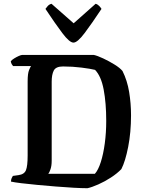

<svg xmlns="http://www.w3.org/2000/svg" viewBox="-20 -994 764 1014"><path d="M442 0Q413 0 368.5 -2.5Q324 -5 274.5 -9Q225 -13 177 -17.5Q129 -22 92 -26.5Q55 -31 38 -35Q38 -45 41.5 -53Q45 -61 48 -65L77 -69Q108 -73 117 -95Q126 -117 126 -172V-564Q126 -606 133.5 -624Q141 -642 144 -645H49Q46 -648 42 -655Q38 -662 37 -671Q43 -678 55 -685.5Q67 -693 79.5 -698.5Q92 -704 98 -704H475Q494 -700 525 -685.5Q556 -671 585 -653Q614 -635 627 -619Q652 -569 662 -508.5Q672 -448 672 -385Q672 -295 657 -218.5Q642 -142 621 -101Q599 -78 566 -56.5Q533 -35 499 -20Q465 -5 442 0ZM235 -76H481Q499 -96 512.5 -138.5Q526 -181 533.5 -237.5Q541 -294 541 -355Q541 -450 527.5 -521Q514 -592 482 -625Q458 -631 410.5 -637Q363 -643 313 -643Q275 -643 264 -621.5Q253 -600 253 -563V-145Q253 -119 247 -101Q241 -83 235 -76ZM368 -769Q347 -769 309 -819.5Q271 -870 220 -947Q224 -953 232 -962Q240 -971 252 -974L369 -871L485 -974Q496 -971 504 -962.5Q512 -954 516 -947Q465 -870 427 -819.5Q389 -769 368 -769Z"/></svg>

Font: Texturina 72pt
Style: Bold
Weight: 700
Designer: Guillermo Torres Carreño
Foundry: Omnibus-Type
Version: Version 1.002; ttfautohint (v1.8.3)